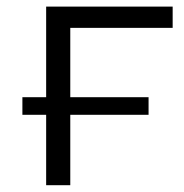

<svg xmlns="http://www.w3.org/2000/svg" viewBox="-20 -545 542 565"><path d="M45.9 -207.1V-258.9H417.2V-207.1ZM115.8 0V-525.5H488.1V-462.9H168.6L186.8 -480.5V0Z"/></svg>

Font: Montserrat Alternates Thin
Style: Regular
Weight: 100
Designer: Julieta Ulanovsky
Foundry: Julieta Ulanovsky
Version: Version 9.000